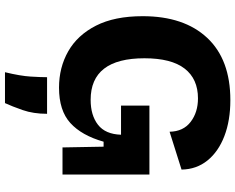

<svg xmlns="http://www.w3.org/2000/svg" viewBox="-107 -607 945 771"><g transform="rotate(90 365.5 -221.5)"><path d="M332 14Q251 14 186 -23Q121 -60 83 -134.5Q45 -209 45 -322Q45 -488 132 -581Q219 -674 382 -674Q464 -674 526.5 -650Q589 -626 624.5 -582Q660 -538 661 -478L509 -430Q508 -485 469.5 -514.5Q431 -544 375 -544Q297 -544 255.5 -490.5Q214 -437 214 -329Q214 -113 381 -113Q443 -113 481 -142.5Q519 -172 521 -235H404V-349H681V0H572L569 -165H549Q524 -77 474 -31.5Q424 14 332 14ZM270 231Q285 169 287.5 128Q290 87 290 62H437Q437 117 422 160Q407 203 394 231Z"/></g></svg>

Font: Bricolage Grotesque 12pt ExtraBold
Style: Regular
Weight: 800
Designer: Mathieu Triay
Foundry: Atelier Triay
Version: Version 1.001; ttfautohint (v1.8.4.7-5d5b);gftools[0.9.33.de